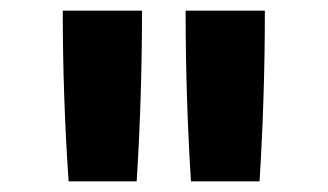

<svg xmlns="http://www.w3.org/2000/svg" viewBox="-20 -792 616 361"><path d="M339 -451H468Q478 -611 478 -772H329Q329 -611 339 -451ZM109 -451H237Q247 -611 247 -772H98Q98 -611 109 -451Z"/></svg>

Font: Iosevka Sparkle Extrabold
Style: Regular
Weight: 800
Designer: Belleve Invis
Foundry: Belleve Invis
Version: Version 4.5.0; ttfautohint (v1.8.3)